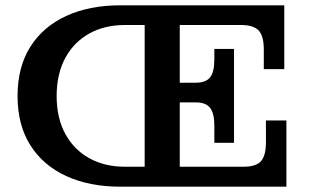

<svg xmlns="http://www.w3.org/2000/svg" viewBox="-20 -702 1165 722"><path d="M524 -75V-608H450Q373 -608 315 -575.5Q257 -543 225 -483Q193 -423 193 -341Q193 -259 225 -199.5Q257 -140 315 -107.5Q373 -75 450 -75ZM432 0Q316 0 229 -40Q142 -80 94 -156Q46 -232 46 -341Q46 -450 94 -526Q142 -602 229 -642Q316 -682 432 -682H1049V-442H972V-516Q972 -567 952.5 -587.5Q933 -608 886 -608H656V-391H716Q754 -391 770 -411Q786 -431 786 -479V-518H860V-165H786V-229Q786 -276 770 -296.5Q754 -317 716 -317H656V-75H895Q943 -75 961.5 -96Q980 -117 980 -167V-249H1057V0Z"/></svg>

Font: Montagu Slab 16pt Medium
Style: Regular
Weight: 500
Designer: Florian Karsten
Foundry: Florian Karsten
Version: Version 1.000; ttfautohint (v1.8.3)